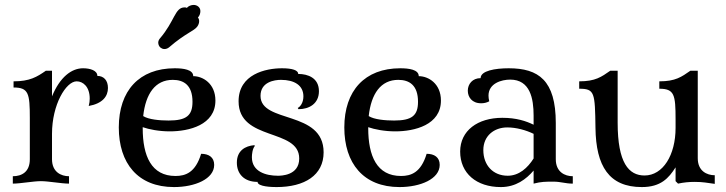

<svg xmlns="http://www.w3.org/2000/svg" viewBox="-20 -745 2944 779"><path d="M191 -202C191 -321 248 -415 291 -415C317 -415 344 -393 344 -345C344 -336 343 -326 340 -315C396 -325 418 -354 418 -388C418 -419 401 -437 375 -437C375 -459 346 -468 317 -468C270 -468 223 -432 191 -354V-458H166C130 -433 101 -415 35 -415V-390C96 -390 101 -366 101 -266V-99C101 -47 68 -30 32 -30V0C63 0 115 -10 146 -10C177 -10 229 0 260 0V-30C228 -30 191 -47 191 -99Z M692 -31C594 -31 559 -112 559 -225V-229C585 -220 625 -212 669 -212C747 -212 854 -238 854 -337C854 -406 803 -436 764 -436C764 -463 723 -468 689 -468C545 -468 462 -377 462 -228C462 -83 539 14 686 14C771 14 849 -19 849 -76C849 -107 827 -121 796 -121C773 -45 733 -31 692 -31ZM681 -421C726 -421 761 -399 761 -332C761 -276 736 -256 664 -256C628 -256 583 -260 561 -274C571 -365 610 -421 681 -421ZM738 -713C735 -715 732 -715 729 -715C689 -715 690 -660 628 -588C624 -583 622 -577 622 -572C622 -564 626 -556 631 -552C635 -549 640 -546 647 -546C653 -546 660 -548 666 -553C733 -611 768 -619 781 -638C785 -644 788 -651 788 -659C788 -664 787 -669 783 -674C790 -681 793 -691 793 -700C793 -716 779 -725 766 -725C756 -725 745 -721 738 -713Z M1274 -375C1274 -429 1229 -445 1190 -445C1190 -460 1166 -468 1124 -468C1058 -468 948 -444 948 -334C948 -171 1194 -226 1194 -102C1194 -32 1119 -32 1107 -32C1060 -32 1002 -48 1002 -107C1002 -118 1004 -141 1014 -153L1012 -156C975 -153 941 -134 941 -85C941 -40 970 -7 1025 -7C1025 13 1086 14 1102 14C1216 14 1293 -34 1293 -127C1293 -299 1037 -243 1037 -356C1037 -413 1094 -421 1120 -421C1174 -421 1211 -399 1211 -354C1211 -327 1197 -311 1188 -307L1191 -302C1234 -302 1274 -324 1274 -375Z M1607 -31C1509 -31 1474 -112 1474 -225V-229C1500 -220 1540 -212 1584 -212C1662 -212 1769 -238 1769 -337C1769 -406 1718 -436 1679 -436C1679 -463 1638 -468 1604 -468C1460 -468 1377 -377 1377 -228C1377 -83 1454 14 1601 14C1686 14 1764 -19 1764 -76C1764 -107 1742 -121 1711 -121C1688 -45 1648 -31 1607 -31ZM1596 -421C1641 -421 1676 -399 1676 -332C1676 -276 1651 -256 1579 -256C1543 -256 1498 -260 1476 -274C1486 -365 1525 -421 1596 -421Z M2235 -246C2235 -419 2165 -468 2044 -468C1989 -468 1930 -458 1930 -428C1897 -428 1878 -404 1878 -377C1878 -351 1895 -326 1932 -326C1943 -326 1954 -328 1965 -334C1963 -343 1962 -350 1962 -357C1962 -407 2015 -422 2050 -422C2131 -422 2145 -345 2145 -276V-239C2114 -254 2075 -267 2018 -267C1918 -267 1847 -215 1847 -130C1847 -42 1913 14 2012 14C2073 14 2115 -18 2145 -53V0C2176 -8 2194 -8 2225 -8C2256 -8 2273 0 2304 0V-30C2272 -30 2235 -47 2235 -99ZM2040 -32C1980 -32 1941 -75 1941 -136C1941 -194 1985 -228 2038 -228C2075 -228 2114 -217 2145 -202V-102C2121 -64 2086 -32 2040 -32Z M2721 -226C2721 -116 2670 -33 2595 -33C2531 -33 2486 -84 2486 -247V-458H2456C2420 -433 2396 -415 2330 -415V-385C2393 -385 2394 -370 2396 -226C2398 -71 2451 14 2584 14C2661 14 2693 -22 2721 -66V-10L2731 0C2755 -5 2775 -7 2799 -7C2833 -7 2849 -3 2880 1V-34C2848 -34 2811 -51 2811 -103V-458H2781C2745 -433 2721 -415 2655 -415V-385C2716 -385 2721 -361 2721 -261Z"/></svg>

Font: Milonga
Style: Regular
Weight: 400
Designer: Pablo Impallari, Brenda Gallo, Rodrigo Fuenzalida
Foundry: Pablo Impallari, Brenda Gallo, Rodrigo Fuenzalida
Version: Version 1.000